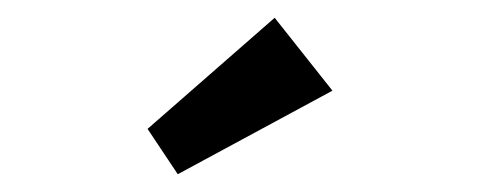

<svg xmlns="http://www.w3.org/2000/svg" viewBox="-20 -802 540 216"><path d="M180 -606 146 -657 289 -782 354 -700Z"/></svg>

Font: Our Lexend
Style: Regular
Weight: 400
Designer: Bonnie Shaver-Troup, Thomas Jockin
Foundry: Lexend
Version: Version 1.007